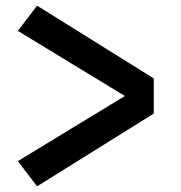

<svg xmlns="http://www.w3.org/2000/svg" viewBox="-20 -679 640 678"><path d="M111 -21 43 -110 421 -340 43 -570 111 -659 523 -402V-278Z"/></svg>

Font: Iosevka Heavy Extended
Style: Regular
Weight: 900
Width: 7
Monospace: yes
Designer: Belleve Invis
Foundry: Belleve Invis
Version: Version 32.5.0; ttfautohint (v1.8.4)